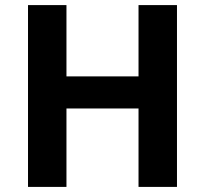

<svg xmlns="http://www.w3.org/2000/svg" viewBox="-20 -734 805 754"><path d="M675 0V-714H524V-434H241V-714H90V0H241V-308H524V0Z"/></svg>

Font: Noto Kufi Arabic
Style: Bold
Weight: 700
Designer: Monotype Design Team, David Williams, Khaled Hosny
Foundry: Google LLC
Version: Version 2.109